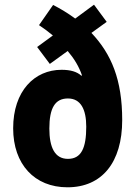

<svg xmlns="http://www.w3.org/2000/svg" viewBox="-20 -787 577 817"><path d="M206 -766 146 -680C167 -666 186 -652 205 -636L138 -587L192 -515L268 -570C296 -537 316 -504 329 -466L326 -465C307 -482 280 -490 242 -490C127 -490 36 -400 36 -241C36 -88 127 10 267 10C414 10 500 -96 500 -276C500 -448 454 -557 369 -647L434 -694L380 -767L300 -708C269 -731 237 -750 206 -766ZM269 -368C324 -368 347 -321 347 -248C347 -157 326 -111 269 -111C213 -111 190 -160 190 -240C190 -327 214 -368 269 -368Z"/></svg>

Font: Noto Sans Gujarati Condensed ExtraBold
Style: Regular
Weight: 800
Width: 3
Designer: Jelle Bosma - Monotype Design Team, Universal Thirst
Foundry: Monotype Imaging Inc.
Version: Version 2.106